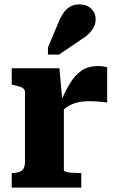

<svg xmlns="http://www.w3.org/2000/svg" viewBox="-20 -849 536 869"><path d="M465 -544V-385Q457 -386 443.5 -387.5Q430 -389 414.5 -390Q399 -391 385 -391Q363 -391 343.5 -388Q324 -385 307.5 -378Q291 -371 277 -360.5Q263 -350 250 -333L247 -371Q271 -428 294.5 -468Q318 -508 348.5 -529Q379 -550 424 -550Q438 -550 449 -548Q460 -546 465 -544ZM33 0V-66H36Q63 -66 78 -76.5Q93 -87 93 -116V-431Q93 -441 87.5 -447Q82 -453 71 -456.5Q60 -460 42 -464L33 -466V-540H249L263 -384L269 -387V-80Q269 -74 279.5 -71Q290 -68 306 -67Q322 -66 337 -66H348V0ZM244 -746Q254 -771 266.5 -789.5Q279 -808 296.5 -818.5Q314 -829 339 -829Q373 -829 393 -809.5Q413 -790 413 -762Q413 -743 404.5 -726.5Q396 -710 381 -695.5Q366 -681 346 -669L247 -602H197V-634Z"/></svg>

Font: Roboto Serif 20pt
Style: Bold
Weight: 700
Version: Version 1.008